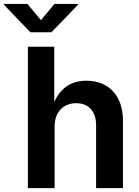

<svg xmlns="http://www.w3.org/2000/svg" viewBox="-79 -968 717 988"><path d="M202.1 -317.9C202.1 -393.1 248.5 -437 313 -437C377 -437 415.5 -394.5 415.5 -324.2V0H553.7V-347.2C553.7 -476.6 479 -552.7 365.7 -552.7C287.1 -552.7 232.4 -514.6 200.2 -443.4V-727.5H64.5V0H202.1ZM62 -947.8H-59.1V-943.8L77.6 -801.8H185.5L322.8 -943.8V-947.8H201.2L131.8 -864.3Z"/></svg>

Font: Raveo SemiBold
Style: Regular
Weight: 600
Designer: Jakub Foglar, Rasmus Andersson (Inter)
Foundry: Jakubfoglar.com
Version: Version 1.100;Glyphs 3.2.3 (3260)